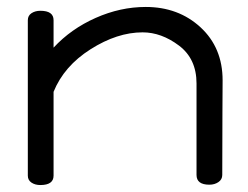

<svg xmlns="http://www.w3.org/2000/svg" viewBox="-20 -531 713 552"><path d="M60 -26V-473Q60 -486 70.5 -493Q81 -500 96 -500Q134 -500 134 -473V-394Q184 -448 255 -479.5Q326 -511 399 -511Q493 -511 556.5 -452.5Q620 -394 620 -300Q620 -291 619.5 -208.5Q619 -126 619 -28Q619 -15 608 -7.5Q597 0 582 0Q545 0 545 -28V-291Q545 -362 494.5 -400Q444 -438 390 -438Q317 -438 240.5 -389.5Q164 -341 134 -267V-26Q134 1 96 1Q81 1 70.5 -6Q60 -13 60 -26Z"/></svg>

Font: Happy Monkey
Style: Regular
Weight: 400
Version: Version 1.001